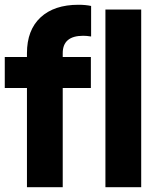

<svg xmlns="http://www.w3.org/2000/svg" viewBox="-20 -785 662 805"><path d="M93 0V-416H0V-546H93V-562Q93 -659 150 -712Q207 -765 309 -765Q339 -765 362 -760V-632Q343 -635 329 -635Q243 -635 243 -562V-546H361V-416H243V0ZM422 0V-745H572V0Z"/></svg>

Font: Plus Jakarta Display
Style: Bold
Weight: 700
Designer: Gumpita Rahayu
Foundry: Tokotype Studio
Version: Version 1.000;hotconv 1.0.109;makeotfexe 2.5.65596